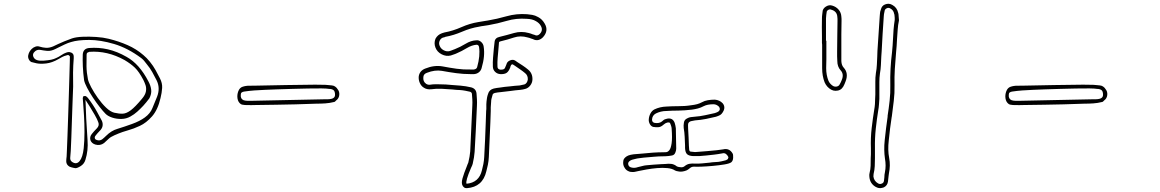

<svg xmlns="http://www.w3.org/2000/svg" viewBox="-20 -874 6040 1000"><path d="M373 2Q370 2 362 0Q352 -2 342 -6Q325 -16 325 -34Q325 -39 325.5 -45.5Q326 -52 327 -59Q327 -62 328.5 -91.5Q330 -121 331.5 -167.5Q333 -214 335 -269Q337 -324 338.5 -378.5Q340 -433 341.5 -478Q343 -523 343.5 -551Q344 -579 344 -580Q339 -589 331 -587Q312 -582 303.5 -577Q295 -572 284 -566Q251 -547 220.5 -543.5Q190 -540 169.5 -544.5Q149 -549 143 -551Q134 -556 129.5 -566Q125 -576 127 -586Q129 -596 133.5 -604Q138 -612 145 -619Q153 -627 164.5 -631Q176 -635 187 -631Q203 -626 219.5 -625Q236 -624 256 -632Q256 -632 283.5 -645Q311 -658 355 -674Q376 -681 410 -682.5Q444 -684 481 -681.5Q518 -679 546 -672Q599 -659 644.5 -639Q690 -619 727 -587Q744 -573 761 -552Q778 -531 790.5 -508.5Q803 -486 813 -466Q826 -441 824.5 -416Q823 -391 816 -363Q802 -302 772 -268Q742 -234 708.5 -218.5Q675 -203 649 -196Q640 -194 618.5 -186.5Q597 -179 576 -169.5Q555 -160 547 -152Q541 -147 535 -141Q529 -135 522 -129Q502 -114 477 -121Q457 -127 451 -144Q446 -161 458 -176Q469 -190 484 -205Q499 -220 492 -237Q487 -252 473.5 -275.5Q460 -299 446 -321.5Q432 -344 425 -354Q425 -353 426 -335.5Q427 -318 427.5 -296Q428 -274 429 -257.5Q430 -241 430 -241Q432 -196 436 -143Q440 -90 425 -42Q419 -21 401 -9.5Q383 2 373 2ZM511 -244Q523 -214 498 -191Q491 -184 487 -179Q483 -174 478 -168Q472 -161 474 -154Q475 -147 487 -144Q501 -140 513 -149Q519 -154 523 -157.5Q527 -161 532 -166Q560 -194 592 -203Q628 -214 668 -228.5Q708 -243 734 -262Q763 -283 774 -311.5Q785 -340 798 -370Q816 -416 795 -457Q785 -477 773 -498.5Q761 -520 745 -539Q737 -550 730 -558Q723 -566 715 -572Q645 -624 574 -645Q503 -666 444 -666Q385 -666 350 -655Q335 -651 316 -642Q297 -633 283 -626Q269 -619 269 -619Q245 -607 225.5 -609Q206 -611 191 -614Q176 -617 164 -608Q145 -593 156 -574Q167 -555 207 -558Q232 -560 246.5 -563Q261 -566 273 -572Q285 -577 299 -586.5Q313 -596 325 -600Q328 -601 331.5 -602Q335 -603 339 -603Q343 -603 344 -602Q357 -600 362 -590Q364 -585 364 -579.5Q364 -574 364 -570Q361 -533 360.5 -496Q360 -459 361 -423Q361 -423 360 -397.5Q359 -372 357.5 -331.5Q356 -291 354.5 -245Q353 -199 351.5 -157Q350 -115 348.5 -87.5Q347 -60 346 -56Q345 -50 346.5 -43Q348 -36 355 -31Q378 -15 394.5 -35Q411 -55 416 -102Q420 -141 420 -186Q420 -231 417.5 -271.5Q415 -312 413 -337.5Q411 -363 411 -363Q412 -367 413 -370.5Q414 -374 423 -374Q430 -374 440.5 -360.5Q451 -347 463.5 -328Q476 -309 486.5 -289.5Q497 -270 504 -257Q511 -244 511 -244ZM418 -456Q413 -493 411.5 -527.5Q410 -562 411 -590Q413 -621 444 -624Q494 -628 542 -617Q590 -606 639 -578Q706 -541 753 -450Q765 -428 767.5 -406.5Q770 -385 758 -362Q751 -352 742 -341.5Q733 -331 726 -323Q711 -307 695 -292.5Q679 -278 659 -267Q638 -255 612.5 -254.5Q587 -254 564.5 -261.5Q542 -269 530 -281Q517 -294 499 -317Q481 -340 463.5 -366.5Q446 -393 433.5 -417Q421 -441 418 -456ZM575 -287Q601 -281 620 -282Q639 -283 661.5 -300Q684 -317 719 -359Q737 -380 740 -398Q743 -416 738 -430.5Q733 -445 727 -457Q704 -501 682.5 -521.5Q661 -542 629 -561Q539 -611 445 -604Q441 -603 436 -600Q431 -597 431 -589Q430 -562 430.5 -529Q431 -496 438 -461Q441 -446 455 -419.5Q469 -393 489.5 -364Q510 -335 532.5 -313.5Q555 -292 575 -287Z M1621 -433Q1638 -432 1655 -432.5Q1672 -433 1689 -431Q1699 -430 1709.5 -429Q1720 -428 1727 -422Q1734 -417 1738 -410Q1749 -397 1747 -379Q1745 -361 1731 -351Q1730 -350 1726.5 -346.5Q1723 -343 1721 -343Q1697 -337 1674 -335.5Q1651 -334 1627 -334Q1569 -332 1519 -330.5Q1469 -329 1419.5 -328.5Q1370 -328 1312 -327Q1305 -327 1288.5 -326.5Q1272 -326 1256 -327Q1240 -328 1234 -332Q1220 -342 1217 -361Q1214 -380 1221 -398.5Q1228 -417 1243 -422Q1261 -428 1279.5 -427.5Q1298 -427 1317 -428Q1393 -430 1469 -431Q1545 -432 1621 -433ZM1358 -406Q1332 -405 1304.5 -403Q1277 -401 1251 -397Q1244 -396 1239 -392.5Q1234 -389 1234 -380Q1232 -359 1249 -352Q1259 -349 1269.5 -349Q1280 -349 1291 -349Q1386 -351 1481.5 -353Q1577 -355 1672 -357Q1701 -356 1713 -361.5Q1725 -367 1725 -380Q1725 -399 1716.5 -405Q1708 -411 1694 -411Q1684 -413 1654 -413.5Q1624 -414 1584 -413Q1544 -412 1501 -411Q1458 -410 1420 -408.5Q1382 -407 1358 -406Z M2410 106Q2402 106 2397.5 102.5Q2393 99 2391 96Q2381 82 2389 54.5Q2397 27 2411 -7Q2413 -13 2415.5 -19Q2418 -25 2419 -27Q2423 -44 2425.5 -58Q2428 -72 2429 -85Q2431 -137 2434 -194Q2437 -251 2440 -324Q2441 -341 2440 -356.5Q2439 -372 2438 -384Q2438 -392 2429 -396Q2416 -399 2403 -401.5Q2390 -404 2376 -405Q2366 -405 2356 -406Q2346 -407 2336 -408Q2309 -410 2281 -411.5Q2253 -413 2225 -409Q2203 -407 2188 -417Q2174 -425 2166.5 -442Q2159 -459 2161 -477Q2166 -506 2195 -517Q2242 -536 2286 -528Q2322 -521 2358 -516Q2394 -511 2430 -512H2448Q2462 -514 2465 -524Q2482 -584 2475 -629Q2473 -641 2462 -641Q2437 -639 2410.5 -623Q2384 -607 2358 -596L2351 -593Q2345 -591 2339.5 -589Q2334 -587 2328 -585Q2304 -579 2280.5 -591Q2257 -603 2248 -626Q2239 -649 2248 -672Q2259 -693 2282 -701Q2291 -704 2295 -705Q2339 -713 2383 -732.5Q2427 -752 2471 -759Q2477 -760 2483 -761Q2489 -762 2495 -763Q2501 -764 2507 -765Q2513 -766 2520 -767Q2568 -775 2619 -789.5Q2670 -804 2725 -800Q2737 -799 2752 -796.5Q2767 -794 2783 -785Q2804 -774 2817 -751Q2839 -714 2808 -680Q2787 -659 2763 -667Q2759 -669 2755 -670.5Q2751 -672 2747 -673Q2742 -675 2737.5 -676.5Q2733 -678 2728 -679Q2691 -690 2656.5 -678.5Q2622 -667 2588 -659Q2581 -658 2579 -654L2576 -618Q2574 -596 2572 -573Q2570 -550 2571 -527Q2571 -513 2587 -511Q2599 -511 2604.5 -514Q2610 -517 2615 -532L2617 -537Q2618 -539 2620 -545Q2625 -556 2641 -561Q2653 -565 2664 -558L2674 -551Q2688 -542 2702.5 -532.5Q2717 -523 2730 -512Q2755 -492 2753 -458Q2752 -442 2741.5 -428.5Q2731 -415 2716 -411Q2710 -409 2703.5 -408Q2697 -407 2690 -406Q2677 -405 2664 -403.5Q2651 -402 2637 -400L2586 -394Q2579 -393 2572 -392.5Q2565 -392 2558 -390Q2546 -387 2545 -378Q2542 -368 2540 -360Q2538 -352 2538 -344Q2537 -337 2537 -329.5Q2537 -322 2536 -315V-296L2534 -237Q2532 -192 2530 -146.5Q2528 -101 2526 -56Q2525 -35 2521 -15.5Q2517 4 2513 18Q2494 100 2412 106ZM2265 -435Q2284 -435 2302 -434Q2320 -433 2338 -431Q2348 -430 2358 -429.5Q2368 -429 2378 -428Q2392 -427 2406.5 -424.5Q2421 -422 2434 -419Q2460 -412 2462 -386Q2463 -373 2464 -356.5Q2465 -340 2464 -323Q2461 -250 2458 -192.5Q2455 -135 2452 -83Q2450 -55 2442 -21Q2441 -17 2439 -12Q2437 -7 2433 1Q2403 71 2410 83Q2475 77 2490 13Q2494 -1 2497.5 -19.5Q2501 -38 2502 -57Q2504 -102 2506.5 -147.5Q2509 -193 2510 -238L2512 -296Q2513 -301 2513 -306Q2513 -311 2513 -315Q2513 -323 2513 -331Q2513 -339 2514 -346Q2515 -355 2516.5 -364.5Q2518 -374 2522 -385Q2528 -407 2552 -413Q2560 -415 2568 -416Q2576 -417 2584 -418Q2596 -420 2608.5 -421.5Q2621 -423 2634 -424Q2648 -426 2661 -427Q2674 -428 2687 -429Q2693 -430 2698.5 -431.5Q2704 -433 2710 -434Q2718 -436 2723 -443.5Q2728 -451 2729 -460Q2730 -481 2715 -493Q2702 -504 2688.5 -513Q2675 -522 2661 -532L2650 -539Q2644 -539 2642 -535L2639 -529L2638 -524Q2630 -502 2618.5 -494.5Q2607 -487 2586 -488Q2570 -489 2559 -499.5Q2548 -510 2547 -526Q2546 -550 2548 -574Q2550 -598 2552 -620Q2553 -629 2554 -638Q2555 -647 2556 -656Q2558 -677 2582 -682Q2619 -691 2657 -702Q2695 -713 2734 -702Q2739 -701 2744.5 -699Q2750 -697 2755 -695Q2759 -694 2762.5 -693Q2766 -692 2770 -690Q2781 -687 2791 -697Q2810 -716 2797 -739Q2789 -754 2771 -764Q2753 -775 2723 -776Q2669 -780 2620 -765.5Q2571 -751 2524 -743Q2517 -742 2511 -741Q2505 -740 2498 -739Q2493 -738 2487 -737.5Q2481 -737 2475 -735Q2431 -728 2387 -709Q2343 -690 2299 -682Q2298 -681 2296 -680.5Q2294 -680 2292 -679H2289Q2276 -675 2270 -662Q2264 -649 2270 -635Q2276 -620 2291.5 -612Q2307 -604 2322 -608Q2327 -610 2332 -611.5Q2337 -613 2341 -615L2349 -618Q2377 -629 2405 -646Q2433 -663 2460 -664Q2474 -666 2485.5 -656Q2497 -646 2499 -632Q2503 -607 2500.5 -579.5Q2498 -552 2488 -518Q2484 -505 2473.5 -497Q2463 -489 2449 -488H2430Q2393 -488 2356 -493Q2319 -498 2281 -505Q2245 -511 2204 -495Q2186 -489 2185 -473Q2182 -449 2200 -437Q2210 -431 2222 -433Q2233 -435 2244 -435Q2255 -435 2265 -435Z M3275 22Q3269 22 3263 21Q3257 20 3252 17Q3242 13 3234.5 2Q3227 -9 3226 -19Q3225 -25 3226.5 -37Q3228 -49 3243.5 -59.5Q3259 -70 3300 -72L3324 -74Q3352 -77 3380.5 -79Q3409 -81 3437 -81Q3441 -81 3449.5 -81.5Q3458 -82 3466 -91.5Q3474 -101 3478 -127.5Q3482 -154 3478 -206Q3478 -211 3474 -222.5Q3470 -234 3468 -235Q3460 -238 3451 -234Q3447 -233 3443 -230Q3439 -227 3435 -224Q3422 -212 3408 -211.5Q3394 -211 3382 -213Q3371 -216 3364.5 -228Q3358 -240 3359 -252Q3360 -268 3367.5 -282.5Q3375 -297 3388 -304Q3417 -318 3451 -319Q3465 -320 3481 -320.5Q3497 -321 3513 -321Q3529 -321 3545.5 -322Q3562 -323 3581 -326Q3598 -328 3611 -331.5Q3624 -335 3637 -342Q3649 -349 3666.5 -352Q3684 -355 3703 -355Q3728 -353 3744 -336Q3755 -323 3752 -307Q3751 -300 3744.5 -289.5Q3738 -279 3731 -275Q3722 -270 3709 -266Q3685 -260 3657 -254.5Q3629 -249 3600 -247Q3592 -246 3579.5 -243Q3567 -240 3564 -229Q3563 -225 3564 -203Q3565 -181 3566.5 -156Q3568 -131 3568 -115L3569 -102Q3569 -86 3576 -84.5Q3583 -83 3600 -82Q3602 -82 3620.5 -83.5Q3639 -85 3664 -87Q3689 -89 3712.5 -91.5Q3736 -94 3746 -96Q3779 -104 3796 -74Q3799 -69 3798.5 -53Q3798 -37 3789 -29Q3780 -22 3753 -17.5Q3726 -13 3693.5 -10Q3661 -7 3633.5 -6Q3606 -5 3595 -6Q3582 -6 3573.5 1.5Q3565 9 3557 13Q3535 22 3517.5 19.5Q3500 17 3496 14Q3481 4 3456 1.5Q3431 -1 3402.5 1.5Q3374 4 3348.5 8.5Q3323 13 3307 16.5Q3291 20 3291 20Q3287 21 3283.5 21.5Q3280 22 3275 22ZM3437 -60Q3411 -60 3385 -57.5Q3359 -55 3333 -53L3309 -50Q3299 -49 3290 -46.5Q3281 -44 3272 -42Q3268 -41 3265 -39Q3262 -37 3259 -35Q3250 -28 3252 -18Q3254 -7 3264 -3Q3278 2 3293 -1L3304 -4Q3314 -6 3324.5 -9Q3335 -12 3345 -13Q3365 -15 3385 -16.5Q3405 -18 3424 -19L3446 -20Q3460 -22 3475.5 -20.5Q3491 -19 3506 -7Q3508 -6 3516 -4H3519Q3535 0 3545 -8Q3558 -19 3572 -21Q3586 -23 3596 -22Q3616 -21 3636.5 -23Q3657 -25 3677 -27Q3688 -29 3699.5 -29.5Q3711 -30 3722 -31Q3736 -33 3751 -37L3759 -39Q3763 -40 3767 -43L3769 -44Q3771 -45 3773 -51Q3775 -56 3772 -59Q3768 -67 3760.5 -72.5Q3753 -78 3741 -75Q3720 -71 3698.5 -68.5Q3677 -66 3657 -64L3621 -61H3591Q3568 -62 3558.5 -71Q3549 -80 3548 -103V-116Q3547 -139 3546 -162Q3545 -185 3541 -207Q3540 -214 3540.5 -221Q3541 -228 3542 -235Q3544 -251 3560 -258Q3569 -263 3578 -264Q3587 -265 3597 -266Q3626 -268 3653 -274Q3680 -280 3703 -285Q3708 -287 3712.5 -288.5Q3717 -290 3721 -293Q3727 -296 3729 -304Q3730 -311 3725 -318Q3712 -331 3696 -331Q3664 -331 3645 -321Q3630 -313 3614.5 -309Q3599 -305 3584 -303Q3565 -301 3547 -299.5Q3529 -298 3513 -298Q3497 -298 3481.5 -297.5Q3466 -297 3452 -296Q3436 -296 3422 -292.5Q3408 -289 3396 -283Q3377 -273 3376 -251Q3376 -237 3389 -234Q3413 -230 3427 -241Q3431 -245 3436.5 -249Q3442 -253 3448 -254Q3465 -260 3478 -254Q3489 -248 3494 -234Q3498 -222 3500 -206Q3501 -178 3501 -151Q3501 -124 3502 -101Q3502 -96 3501 -91Q3500 -86 3498 -81Q3493 -66 3479 -64Q3472 -63 3462.5 -61.5Q3453 -60 3443 -60Z M4564 106Q4553 106 4542 100Q4511 83 4508 47Q4507 42 4507.5 36.5Q4508 31 4509 27Q4514 8 4514.5 -11Q4515 -30 4515 -50L4516 -70V-101Q4514 -156 4520 -207Q4526 -258 4533 -301Q4536 -317 4537 -332Q4538 -347 4538 -360Q4539 -371 4539 -382Q4539 -393 4539 -404V-447Q4539 -458 4539.5 -470Q4540 -482 4542 -494Q4546 -515 4547 -536.5Q4548 -558 4549 -579Q4549 -587 4549.5 -594.5Q4550 -602 4550 -609Q4553 -654 4556 -699.5Q4559 -745 4562 -790L4563 -802Q4563 -812 4568 -825Q4573 -845 4590 -851Q4610 -859 4628 -848Q4652 -835 4658 -807Q4660 -801 4660 -795Q4660 -789 4661 -782Q4661 -779 4661.5 -776Q4662 -773 4662 -770V-767Q4657 -744 4655.5 -720Q4654 -696 4652 -670Q4651 -653 4650 -635Q4649 -617 4647 -600Q4643 -557 4640.5 -514.5Q4638 -472 4639 -430Q4640 -389 4635 -348Q4630 -307 4625 -268L4624 -263Q4615 -205 4609 -143Q4606 -117 4606.5 -94.5Q4607 -72 4611 -52Q4615 -31 4614.5 -11.5Q4614 8 4610 28Q4609 33 4608.5 39Q4608 45 4607 52Q4606 56 4606 61Q4606 66 4605 71Q4602 93 4583 102Q4579 103 4574 104.5Q4569 106 4564 106ZM4332 -401Q4320 -401 4309 -407Q4286 -420 4275 -445Q4262 -478 4262 -519V-641L4261 -651V-686Q4261 -709 4260.5 -732.5Q4260 -756 4261 -778Q4261 -789 4262.5 -799Q4264 -809 4265 -819Q4269 -832 4282 -840Q4298 -850 4314 -845Q4335 -839 4348 -823.5Q4361 -808 4362 -788Q4363 -782 4363 -776Q4363 -770 4363 -764L4362 -695V-556Q4363 -534 4374 -522Q4401 -493 4384 -450Q4382 -443 4378.5 -436Q4375 -429 4372 -423Q4359 -401 4332 -401ZM4606 -833Q4603 -833 4599 -831Q4591 -828 4588 -820Q4587 -815 4586 -810Q4585 -805 4584 -800L4583 -789Q4580 -743 4577 -698Q4574 -653 4572 -607Q4571 -600 4571 -593Q4571 -586 4570 -578Q4569 -556 4568 -534.5Q4567 -513 4563 -491Q4560 -469 4560 -447V-359Q4559 -346 4558 -330Q4557 -314 4554 -298Q4547 -255 4541.5 -205Q4536 -155 4537 -102V-50Q4537 -30 4536 -9Q4535 12 4530 32Q4529 36 4529 45Q4532 69 4553 81Q4563 87 4573 82Q4582 79 4584 68Q4585 63 4585 58.5Q4585 54 4586 50Q4586 36 4589 23Q4596 -11 4589 -49Q4586 -70 4585.5 -93.5Q4585 -117 4588 -145Q4591 -176 4595 -206.5Q4599 -237 4603 -266V-271Q4609 -309 4613.5 -349.5Q4618 -390 4617 -430Q4615 -515 4626 -602Q4628 -619 4629 -636.5Q4630 -654 4631 -670Q4632 -695 4634 -720Q4636 -745 4640 -770V-781Q4639 -787 4639 -792.5Q4639 -798 4637 -802Q4634 -821 4617 -830Q4613 -833 4606 -833ZM4282 -662H4284V-612Q4284 -589 4284 -565.5Q4284 -542 4283 -519Q4283 -483 4295 -453Q4302 -437 4319 -426Q4329 -421 4339 -423.5Q4349 -426 4353 -434Q4360 -446 4364 -457Q4377 -488 4358 -508Q4341 -527 4341 -556Q4340 -568 4340 -580.5Q4340 -593 4340 -605Q4340 -628 4340.5 -651Q4341 -674 4341 -696L4342 -764Q4342 -770 4342 -775.5Q4342 -781 4341 -787Q4339 -816 4308 -824Q4302 -827 4293 -822Q4287 -818 4286 -814Q4285 -806 4283.5 -796.5Q4282 -787 4282 -778Z M5621 -433Q5638 -432 5655 -432.5Q5672 -433 5689 -431Q5699 -430 5709.5 -429Q5720 -428 5727 -422Q5734 -417 5738 -410Q5749 -397 5747 -379Q5745 -361 5731 -351Q5730 -350 5726.5 -346.5Q5723 -343 5721 -343Q5697 -337 5674 -335.5Q5651 -334 5627 -334Q5569 -332 5519 -330.5Q5469 -329 5419.5 -328.5Q5370 -328 5312 -327Q5305 -327 5288.5 -326.5Q5272 -326 5256 -327Q5240 -328 5234 -332Q5220 -342 5217 -361Q5214 -380 5221 -398.5Q5228 -417 5243 -422Q5261 -428 5279.5 -427.5Q5298 -427 5317 -428Q5393 -430 5469 -431Q5545 -432 5621 -433ZM5358 -406Q5332 -405 5304.5 -403Q5277 -401 5251 -397Q5244 -396 5239 -392.5Q5234 -389 5234 -380Q5232 -359 5249 -352Q5259 -349 5269.5 -349Q5280 -349 5291 -349Q5386 -351 5481.5 -353Q5577 -355 5672 -357Q5701 -356 5713 -361.5Q5725 -367 5725 -380Q5725 -399 5716.5 -405Q5708 -411 5694 -411Q5684 -413 5654 -413.5Q5624 -414 5584 -413Q5544 -412 5501 -411Q5458 -410 5420 -408.5Q5382 -407 5358 -406Z"/></svg>

Font: Shizuru
Style: Regular
Weight: 400
Version: Version 1.000